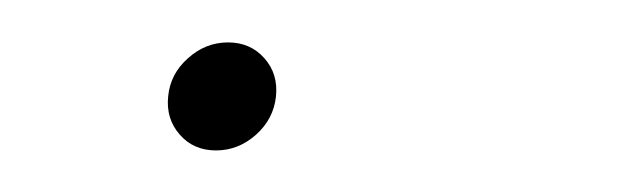

<svg xmlns="http://www.w3.org/2000/svg" viewBox="-20 -67 293 91"><path d="M82.4 4.3Q71.7 4.3 65.2 -3.2Q58.6 -10.7 59.7 -21.3Q60.7 -32 69.1 -39.4Q77.4 -46.9 88.1 -46.9Q98.7 -46.9 105.3 -39.4Q111.9 -32 110.8 -21.3Q109.7 -10.7 101.4 -3.2Q93 4.3 82.4 4.3Z"/></svg>

Font: Inter UI Thin
Style: Italic
Weight: 100
Italic angle: -9.39999°
Designer: Rasmus Andersson
Foundry: rsms
Version: 3.2;8d6f07862